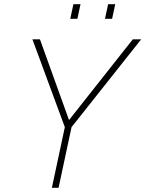

<svg xmlns="http://www.w3.org/2000/svg" viewBox="-20 -898 695 918"><path d="M228 0 290 -290 135 -710H171L310 -324L615 -710H655L322 -290L260 0ZM316 -808 331 -878H365L350 -808ZM482 -808 497 -878H531L516 -808Z"/></svg>

Font: Geist Mono Thin
Style: Italic
Weight: 100
Italic angle: -12°
Monospace: yes
Designer: Basement.studio, Andrés Briganti, Mateo Zaragoza
Foundry: Basement.studio, Vercel, Andrés Briganti, Guido Ferreyra, Mateo Zaragoza
Version: Version 1.500; ttfautohint (v1.8.4.7-5d5b)